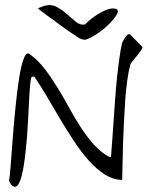

<svg xmlns="http://www.w3.org/2000/svg" viewBox="-20 -719 594 739"><path d="M23.4 -7.8Q21.5 -9.8 18.6 -15.6Q15.6 -21.5 14.6 -23.4Q17.6 -36.1 21 -80.6Q24.4 -125 28.8 -183.6Q33.2 -242.2 39.6 -305.7Q45.9 -369.1 53.7 -418.9Q61.5 -468.8 72.3 -495.6Q83 -522.5 96.7 -508.8Q126 -487.3 151.4 -454.6Q176.8 -421.9 200.2 -383.8Q223.6 -345.7 245.6 -305.2Q267.6 -264.6 291.5 -228Q315.4 -191.4 342.3 -161.6Q369.1 -131.8 400.4 -115.2H407.2Q409.2 -138.7 411.6 -173.3Q414.1 -208 417 -249Q419.9 -290 422.9 -333.5Q425.8 -377 430.2 -418.5Q434.6 -460 439.5 -495.1Q444.3 -530.3 450.2 -554.7Q451.2 -556.6 454.6 -563Q458 -569.3 462.4 -575.7Q466.8 -582 471.7 -585.9Q476.6 -589.8 481.4 -585.9L527.3 -539.1Q530.3 -536.1 523.9 -526.9Q517.6 -517.6 508.8 -506.3Q500 -495.1 491.2 -484.9Q482.4 -474.6 481.4 -469.7Q474.6 -444.3 469.7 -408.7Q464.8 -373 461.9 -332.5Q459 -292 457 -249Q455.1 -206.1 453.6 -165.5Q452.1 -125 451.7 -88.9Q451.2 -52.7 450.2 -26.4Q415 -27.3 382.8 -47.9Q350.6 -68.4 320.8 -102.1Q291 -135.7 263.2 -178.2Q235.4 -220.7 209.5 -264.2Q183.6 -307.6 159.2 -349.6Q134.8 -391.6 112.3 -423.8H103.5Q99.6 -423.8 97.2 -402.8Q94.7 -381.8 92.8 -348.6Q90.8 -315.4 88.9 -272.9Q86.9 -230.5 83.5 -188Q80.1 -145.5 75.2 -106.9Q70.3 -68.4 63.5 -42Q56.6 -15.6 46.9 -4.9Q37.1 5.9 23.4 -7.8ZM149.4 -696.3Q176.8 -704.1 198.2 -692.4Q219.7 -680.7 237.8 -664.6Q255.9 -648.4 272.5 -634.8Q289.1 -621.1 307.6 -625Q312.5 -630.9 325.7 -642.1Q338.9 -653.3 356 -664.1Q373 -674.8 391.1 -681.6Q409.2 -688.5 423.8 -685.5Q439.5 -681.6 430.2 -664.6Q420.9 -647.5 400.4 -627Q379.9 -606.4 353.5 -588.9Q327.1 -571.3 309.6 -566.4H299.8Q286.1 -570.3 277.3 -577.1Q268.6 -584 259.8 -588.9Q255.9 -590.8 244.1 -599.1Q232.4 -607.4 217.8 -618.2Q203.1 -628.9 186.5 -641.1Q169.9 -653.3 156.2 -663.1Q142.6 -672.9 134.3 -679.7Q126 -686.5 126 -686.5Q128.9 -688.5 138.2 -691.9Q147.5 -695.3 149.4 -696.3Z"/></svg>

Font: Give You Glory
Style: Regular
Weight: 400
Designer: Kimberly Geswein
Foundry: Kimberly Geswein
Version: Version 1.002